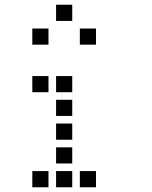

<svg xmlns="http://www.w3.org/2000/svg" viewBox="-20 -804 640 808"><path d="M217 -784Q216 -784 216 -784Q216 -784 216 -783V-717Q216 -716 216 -716Q216 -716 217 -716H283Q284 -716 284 -716Q284 -716 284 -717V-783Q284 -784 284 -784Q284 -784 283 -784ZM117 -684Q116 -684 116 -684Q116 -684 116 -683V-617Q116 -616 116 -616Q116 -616 117 -616H183Q184 -616 184 -616Q184 -616 184 -617V-683Q184 -684 184 -684Q184 -684 183 -684ZM317 -684Q316 -684 316 -684Q316 -684 316 -683V-617Q316 -616 316 -616Q316 -616 317 -616H383Q384 -616 384 -616Q384 -616 384 -617V-683Q384 -684 384 -684Q384 -684 383 -684ZM117 -484Q116 -484 116 -484Q116 -484 116 -483V-417Q116 -416 116 -416Q116 -416 117 -416H183Q184 -416 184 -416Q184 -416 184 -417V-483Q184 -484 184 -484Q184 -484 183 -484ZM217 -484Q216 -484 216 -484Q216 -484 216 -483V-417Q216 -416 216 -416Q216 -416 217 -416H283Q284 -416 284 -416Q284 -416 284 -417V-483Q284 -484 284 -484Q284 -484 283 -484ZM217 -384Q216 -384 216 -384Q216 -384 216 -383V-317Q216 -316 216 -316Q216 -316 217 -316H283Q284 -316 284 -316Q284 -316 284 -317V-383Q284 -384 284 -384Q284 -384 283 -384ZM217 -284Q216 -284 216 -284Q216 -284 216 -283V-217Q216 -216 216 -216Q216 -216 217 -216H283Q284 -216 284 -216Q284 -216 284 -217V-283Q284 -284 284 -284Q284 -284 283 -284ZM217 -184Q216 -184 216 -184Q216 -184 216 -183V-117Q216 -116 216 -116Q216 -116 217 -116H283Q284 -116 284 -116Q284 -116 284 -117V-183Q284 -184 284 -184Q284 -184 283 -184ZM117 -84Q116 -84 116 -84Q116 -84 116 -83V-17Q116 -16 116 -16Q116 -16 117 -16H183Q184 -16 184 -16Q184 -16 184 -17V-83Q184 -84 184 -84Q184 -84 183 -84ZM217 -84Q216 -84 216 -84Q216 -84 216 -83V-17Q216 -16 216 -16Q216 -16 217 -16H283Q284 -16 284 -16Q284 -16 284 -17V-83Q284 -84 284 -84Q284 -84 283 -84ZM317 -84Q316 -84 316 -84Q316 -84 316 -83V-17Q316 -16 316 -16Q316 -16 317 -16H383Q384 -16 384 -16Q384 -16 384 -17V-83Q384 -84 384 -84Q384 -84 383 -84Z"/></svg>

Font: Doto Black SemiBold
Style: Regular
Weight: 600
Monospace: yes
Version: Version 1.000